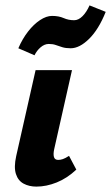

<svg xmlns="http://www.w3.org/2000/svg" viewBox="-20 -684 412 712"><path d="M115 8Q88 8 67.5 -3Q47 -14 39 -39Q31 -64 40 -105L112 -424H247L181 -131Q177 -113 180 -102Q183 -91 196 -91Q204 -91 213 -94Q222 -97 236 -106L263 -55Q229 -23 190.5 -7.5Q152 8 115 8ZM108 -479 48 -505Q63 -540 84 -567Q105 -594 128.5 -609.5Q152 -625 173 -625Q198 -625 216 -617Q234 -609 255 -609Q271 -609 286 -624Q301 -639 312 -664L372 -640Q346 -575 310.5 -540Q275 -505 242 -505Q224 -505 211 -509Q198 -513 187 -517Q176 -521 161 -521Q145 -521 130.5 -508.5Q116 -496 108 -479Z"/></svg>

Font: Ysabeau ExtraBold
Style: Italic
Weight: 800
Italic angle: -12°
Designer: Christian Thalmann (Catharsis Fonts)
Version: Version 2.002